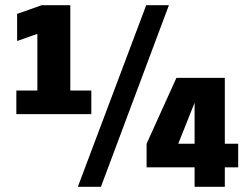

<svg xmlns="http://www.w3.org/2000/svg" viewBox="-20 -720 951 740"><path d="M43 -280V-371H124V-589.5L46 -562V-666.5L141 -700H251V-371H332V-280ZM280 0 543.5 -700H631L369 0ZM730 0V-75H545V-166L660 -420H846.5V-166H898V-75H846.5V0ZM667 -166H730V-354H742Z"/></svg>

Font: Trispace Thin
Style: Bold
Weight: 700
Version: Version 1.210